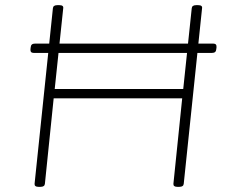

<svg xmlns="http://www.w3.org/2000/svg" viewBox="-20 -722 898 744"><path d="M129 2Q113 2 114 -10L185 -690Q186 -702 202 -702H210Q227 -702 225 -690L192 -377H690L723 -690Q724 -702 740 -702H748Q765 -702 763 -690L692 -10Q691 2 675 2H667Q651 2 652 -10L686 -341H188L154 -10Q153 2 137 2ZM110 -517Q97 -517 98 -531L99 -539Q100 -553 115 -553H807Q820 -553 819 -539L818 -531Q817 -517 802 -517Z"/></svg>

Font: Asap Expanded Expanded Thin
Style: Italic
Weight: 100
Width: 7
Italic angle: -6°
Designer: Pablo Cosgaya
Foundry: Omnibus-Type
Version: Version 3.001; ttfautohint (v1.8.4.7-5d5b)